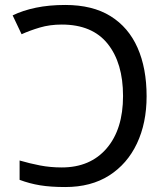

<svg xmlns="http://www.w3.org/2000/svg" viewBox="-20 -744 672 774"><path d="M243 10Q184 10 141.5 3Q99 -4 59 -19V-97Q100 -85 141.5 -77Q183 -69 229 -69Q344 -69 410 -146Q476 -223 476 -357Q476 -490 414 -567.5Q352 -645 229 -645Q181 -645 140.5 -633Q100 -621 67 -606L31 -682Q72 -702 125 -713Q178 -724 243 -724Q353 -724 425.5 -679Q498 -634 534.5 -551.5Q571 -469 571 -356Q571 -248 532 -165.5Q493 -83 420 -36.5Q347 10 243 10Z"/></svg>

Font: Go Noto Current
Style: Regular
Weight: 400
Designer: Monotype Design Team
Foundry: Monotype Imaging Inc.
Version: Version 2.007; ttfautohint (v1.8) -l 8 -r 50 -G 200 -x 14 -D